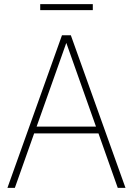

<svg xmlns="http://www.w3.org/2000/svg" viewBox="-20 -911 644 931"><path d="M16 0 280.5 -740H323.5L588.5 0H551L457.5 -264H145.5L52 0ZM157.5 -297H445.5L301.5 -703ZM175 -862V-891H430V-862Z"/></svg>

Font: Encode Sans SemiCondensed SemiCondensed Thin
Style: Regular
Weight: 100
Width: 4
Designer: Multiple Designers
Foundry: Impallari Type
Version: Version 3.000; ttfautohint (v1.8.3) -l 8 -r 50 -G 200 -x 14 